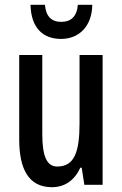

<svg xmlns="http://www.w3.org/2000/svg" viewBox="-20 -769 509 799"><path d="M364 -749H304C300 -700 275 -678 235 -678C194 -678 171 -701 167 -749H107C109 -655 157 -607 234 -607C310 -607 363 -661 364 -749ZM407 -540H311V-256C311 -135 289 -76 218 -76C175 -76 156 -119 156 -210V-540H60V-188C60 -66 99 10 196 10C249 10 290 -18 314 -71H320L331 0H407Z"/></svg>

Font: Noto Sans Khmer ExtraCondensed Medium
Style: Regular
Weight: 500
Width: 2
Designer: Danh Hong and the Monotype Design Team
Foundry: Monotype Imaging Inc.
Version: Version 2.004